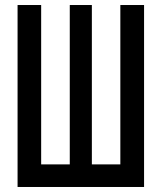

<svg xmlns="http://www.w3.org/2000/svg" viewBox="-20 -745 640 765"><path d="M50 -725H144V-90H258V-725H346V-90H459.5V-725H554V0H50Z"/></svg>

Font: JuliaMono Medium
Style: Regular
Weight: 500
Monospace: yes
Designer: cormullion
Foundry: corm
Version: Version 0.054; ttfautohint (v1.8.4)